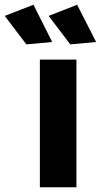

<svg xmlns="http://www.w3.org/2000/svg" viewBox="-94 -789 425 809"><path d="M74 -538H228V0H74ZM47 -769 126 -612 17 -602 -74 -722ZM231 -769 311 -612 202 -602 111 -722Z"/></svg>

Font: Argentum Sans SemiBold
Style: Regular
Weight: 600
Designer: Julieta Ulanovsky (Modified by Cristiano Sobral)
Foundry: Julieta Ulanovsky
Version: Version 5.001;November 22, 2018;FontCreator 11.5.0.2425 64-b